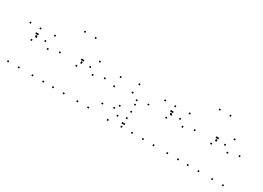

<svg xmlns="http://www.w3.org/2000/svg" viewBox="-19 -1524 3138 2295"><g transform="rotate(30 1550.0 -376.5)"><path d="M216.8 -418.4V-438.4H196.8V-418.4ZM216.8 -523.3V-543.3H196.8V-523.3ZM77.5 -523.3V-543.3H57.5V-523.3ZM77.5 10V-10H57.5V10ZM224.5 10V-10H204.5V10ZM224.5 -411.4V-431.4H204.5V-411.4ZM560.5 -391.4V-411.4H540.5V-391.4ZM409.5 -534.8V-554.8H389.5V-534.8ZM224 -447.9V-467.9H204V-447.9ZM204 -447.9V-467.9H184V-447.9ZM191.5 -351.2V-371.2H171.5V-351.2ZM341.8 -421.8V-441.8H321.8V-421.8ZM414 -354V-374H394V-354ZM414 10V-10H394V10ZM562.5 10V-10H542.5V10Z M844.5 -418.4V-438.4H824.5V-418.4ZM844.5 -755V-775H824.5V-755ZM697.5 -755V-775H677.5V-755ZM697.5 10V-10H677.5V10ZM844.5 10V-10H824.5V10ZM844.5 -411.4V-431.4H824.5V-411.4ZM1180.5 -391.4V-411.4H1160.5V-391.4ZM1029.5 -534.8V-554.8H1009.5V-534.8ZM850.8 -447.9V-467.9H830.8V-447.9ZM831.5 -447.9V-467.9H811.5V-447.9ZM811.5 -351.2V-371.2H791.5V-351.2ZM961.8 -421.8V-441.8H941.8V-421.8ZM1034 -354V-374H1014V-354ZM1034 10V-10H1014V10ZM1182.5 10V-10H1162.5V10Z M1788.7 -380.6V-400.6H1768.7V-380.6ZM1574.9 -535.7V-555.7H1554.9V-535.7ZM1337.2 -499.1V-519.1H1317.2V-499.1ZM1324.7 -365V-385H1304.7V-365ZM1554.2 -410.3V-430.3H1534.2V-410.3ZM1641.9 -354.6V-374.6H1621.9V-354.6ZM1641.9 10V-10H1621.9V10ZM1788.7 10V-10H1768.7V10ZM1650.2 -298.9V-318.9H1630.2V-298.9ZM1305.1 -115.8V-135.8H1285.1V-115.8ZM1459.2 21.6V1.6H1439.2V21.6ZM1631.9 -33.9V-53.9H1611.9V-33.9ZM1653.9 -33.9V-53.9H1633.9V-33.9ZM1646.5 -110.8V-130.8H1626.5V-110.8ZM1535.2 -80.3V-100.3H1515.2V-80.3ZM1454 -142.3V-162.3H1434V-142.3ZM1499.2 -195.9V-215.9H1479.2V-195.9ZM1653.2 -203.2V-223.2H1633.2V-203.2Z M2076.8 -418.4V-438.4H2056.8V-418.4ZM2076.8 -523.3V-543.3H2056.8V-523.3ZM1937.5 -523.3V-543.3H1917.5V-523.3ZM1937.5 10V-10H1917.5V10ZM2084.5 10V-10H2064.5V10ZM2084.5 -411.4V-431.4H2064.5V-411.4ZM2420.5 -391.4V-411.4H2400.5V-391.4ZM2269.5 -534.8V-554.8H2249.5V-534.8ZM2084 -447.9V-467.9H2064V-447.9ZM2064 -447.9V-467.9H2044V-447.9ZM2051.5 -351.2V-371.2H2031.5V-351.2ZM2201.8 -421.8V-441.8H2181.8V-421.8ZM2274 -354V-374H2254V-354ZM2274 10V-10H2254V10ZM2422.5 10V-10H2402.5V10Z M2704.5 -418.4V-438.4H2684.5V-418.4ZM2704.5 -755V-775H2684.5V-755ZM2557.5 -755V-775H2537.5V-755ZM2557.5 10V-10H2537.5V10ZM2704.5 10V-10H2684.5V10ZM2704.5 -411.4V-431.4H2684.5V-411.4ZM3040.5 -391.4V-411.4H3020.5V-391.4ZM2889.5 -534.8V-554.8H2869.5V-534.8ZM2710.8 -447.9V-467.9H2690.8V-447.9ZM2691.5 -447.9V-467.9H2671.5V-447.9ZM2671.5 -351.2V-371.2H2651.5V-351.2ZM2821.8 -421.8V-441.8H2801.8V-421.8ZM2894 -354V-374H2874V-354ZM2894 10V-10H2874V10ZM3042.5 10V-10H3022.5V10Z"/></g></svg>

Font: Monaspace Argon Dots Var
Style: Regular
Weight: 400
Designer: Riley Cran and the Lettermatic Team
Version: Version 1.100 (Monaspace Argon Dots)